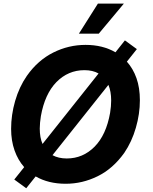

<svg xmlns="http://www.w3.org/2000/svg" viewBox="-20 -978 822 1033"><path d="M511.4 -796.9H404.5L506.7 -958.5H646.3ZM121.1 34.8 56.8 -12.1 110.1 -78.8Q76.7 -116.5 58.2 -168.9Q39.8 -221.2 39.8 -284.8Q39.8 -359.7 61.4 -434.7Q83.5 -510.7 124.3 -569.6Q154.5 -612.6 190.2 -643.8Q225.9 -675.1 267.4 -695.7Q349.4 -736.5 440.3 -736.5Q532.7 -736.5 601.2 -696.7L652 -760.7L716.3 -713.8L662.6 -646.3Q696 -609 714.3 -557.4Q732.6 -505.7 732.6 -438.6Q732.6 -365.1 710.9 -290.5Q689.6 -215.9 648.4 -155.2Q587.4 -70 505.3 -29.8Q423.3 10.7 333.5 10.7Q240.4 10.7 171.9 -28.8ZM208.8 -203.5 510.3 -582.7Q478.7 -600.5 434.3 -600.5Q346.6 -600.5 283.4 -536.2Q220.9 -471.9 199.9 -353Q197.1 -334.9 195.5 -318.2Q193.9 -301.5 193.9 -286.2Q193.9 -237.9 208.8 -203.5ZM339.1 -125.4Q426.1 -125.4 489 -188.9Q551.5 -252.1 572.4 -371.1Q575.3 -389.2 576.7 -405.5Q578.1 -421.9 578.1 -437.1Q578.1 -486.5 563.2 -521.3L262.4 -143.1Q295.1 -125.4 339.1 -125.4Z"/></svg>

Font: Linik Sans
Style: Bold Italic
Weight: 700
Italic angle: 9°
Designer: Fonts by Rasmus Andersson / Changes by Cristiano Sobral with parts from Marc Monis
Foundry: rsms
Version: Version 3.020; ttfautohint (v1.6)